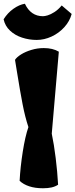

<svg xmlns="http://www.w3.org/2000/svg" viewBox="-41 -1006 407 1036"><path d="M195.3 -746.6Q244.1 -746.6 276.4 -727.1L238.3 -284.7Q250.5 -226.6 259.5 -153.3Q268.6 -80.1 272.5 -9.3Q256.8 1 237.1 5.4Q217.3 9.8 190.9 9.8Q148.4 9.8 116.7 -0.7Q85 -11.2 64.9 -30.3Q68.8 -105 81.8 -187.3Q94.7 -269.5 112.3 -320.3Q94.2 -374.5 80.8 -444.1Q67.4 -513.7 51.3 -613.8L40 -683.1Q49.3 -697.8 72.8 -712.4Q96.2 -727.1 128.7 -736.8Q161.1 -746.6 195.3 -746.6ZM345.7 -930.7 292 -976.6Q272.9 -953.6 252.4 -940.7Q231.9 -927.7 216.1 -923.1Q200.2 -918.5 190.9 -918.5Q125 -918.5 93.3 -985.8Q63 -981 31.5 -958.7Q0 -936.5 -21.5 -901.9Q-13.7 -865.7 13.2 -840.6Q40 -815.4 78.1 -803Q116.2 -790.5 157.2 -790.5Q197.8 -790.5 237.3 -808.8Q276.9 -827.1 305.9 -859.1Q335 -891.1 345.7 -930.7Z"/></svg>

Font: Fruktur
Style: Regular
Weight: 400
Designer: Viktoriya Grabowska
Foundry: Viktoriya Grabowska
Version: Version 1.004; ttfautohint (v1.4.1)